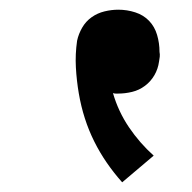

<svg xmlns="http://www.w3.org/2000/svg" viewBox="-20 -800 396 396"><path d="M232 -424Q215 -443 200.5 -464Q186 -485 174.5 -508Q163 -531 155 -556Q147 -581 142.5 -607.5Q138 -634 136.5 -661Q135 -688 139 -716Q142 -730 149.5 -743Q157 -756 169 -764.5Q181 -773 195.5 -776.5Q210 -780 224 -780Q242 -780 259 -774.5Q276 -769 287.5 -757Q299 -745 304 -728Q309 -711 309 -693Q310 -688 309.5 -683Q309 -678 308 -673Q306 -658 298.5 -645Q291 -632 279 -623Q267 -614 252.5 -610.5Q238 -607 224 -607Q221 -607 218.5 -607Q216 -607 213 -608Q224 -570 246 -537.5Q268 -505 297 -479Z"/></svg>

Font: Iosevka QP
Style: Bold Italic
Weight: 700
Italic angle: -9°
Designer: Belleve Invis
Foundry: Belleve Invis
Version: Version 20.0.0; ttfautohint (v1.8.4)